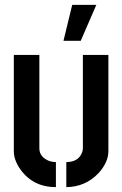

<svg xmlns="http://www.w3.org/2000/svg" viewBox="-20 -768 505 793"><path d="M242.2 -599.6 278.3 -748H377.9L313.5 -599.6ZM37.1 -143.6V-541H142.6V-155.3Q142.6 -124 173.8 -107.4Q190.4 -98.6 210.9 -98.6V4.9Q116.2 4.9 63.5 -69.3Q37.1 -107.4 37.1 -143.6ZM253.9 4.9V-98.6Q302.7 -98.6 318.4 -136.7Q322.3 -146.5 322.3 -155.3V-541H427.7V-143.6Q427.7 -97.7 386.7 -52.7Q333 3.9 253.9 4.9Z"/></svg>

Font: Post No Bills Jaffna
Style: Bold
Weight: 700
Designer: Kosala Senevirathne, Siva Puranthara, Lasantha Premarathna, Tharique Azeez
Foundry: Mooniak
Version: Version 1.220 ; ttfautohint (v1.6)